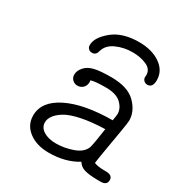

<svg xmlns="http://www.w3.org/2000/svg" viewBox="-153 -755 833 875"><g transform="rotate(30 264.0 -317.5)"><path d="M486 -528Q486 -489 458 -489Q447 -489 439.5 -496.5Q432 -504 432 -515Q432 -516 432.5 -519Q433 -522 433 -524Q433 -556 400.5 -570Q368 -584 328 -584Q282 -584 243 -566.5Q204 -549 194 -515L193 -512Q192 -509 191.5 -507Q191 -505 189.5 -502Q188 -499 186 -497Q184 -495 181.5 -493Q179 -491 175.5 -490Q172 -489 167 -489Q156 -489 148.5 -496Q141 -503 141 -515Q141 -555 192 -597Q243 -639 330 -639Q398 -639 442 -608.5Q486 -578 486 -528ZM78 -108Q78 -182 165.5 -225.5Q253 -269 403 -270Q408 -299 408 -306Q408 -335 382.5 -359.5Q357 -384 302 -384Q246 -384 224 -377Q224 -375 224.5 -372.5Q225 -370 225 -369Q225 -349 213 -337.5Q201 -326 184 -326Q169 -326 158 -336.5Q147 -347 147 -363Q147 -384 164.5 -403.5Q182 -423 213 -430Q242 -437 300 -437Q387 -437 428 -396Q469 -355 469 -306Q469 -296 461 -248.5Q453 -201 443 -143Q433 -85 430 -61Q452 -53 481 -53H491Q528 -53 528 -27Q528 0 495 0H475Q431 -1 408.5 -8Q386 -15 374 -35Q311 4 224 4Q160 4 119 -27Q78 -58 78 -108ZM140 -108Q140 -81 165.5 -65Q191 -49 231 -49Q276 -49 320 -65Q364 -81 376 -114Q382 -134 394 -218Q323 -216 270.5 -205Q218 -194 191 -177Q164 -160 152 -142.5Q140 -125 140 -108Z"/></g></svg>

Font: CMU Typewriter Text
Style: LightOblique
Weight: 200
Italic angle: -9.46001°
Version: Version 0.7.0